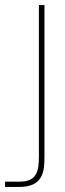

<svg xmlns="http://www.w3.org/2000/svg" viewBox="-89 -540 259 760"><path d="M87 79V-520H65V80C65 136 57 179 -10 179H-69V200H-13C82 200 87 139 87 79Z"/></svg>

Font: Aspekta 50
Style: Regular
Weight: 50
Designer: Ivo Dolenc
Version: Version 2.000